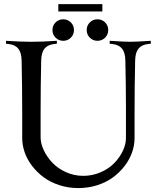

<svg xmlns="http://www.w3.org/2000/svg" viewBox="-20 -936 772 958"><path d="M651.4 -366.2V-246.6Q651.4 -210.9 638.9 -175.5Q626.5 -140.1 602.1 -108.2Q577.6 -76.2 544.4 -51.5Q511.2 -26.9 466.3 -12.2Q421.4 2.4 371.1 2.4Q320.8 2.4 275.9 -12.2Q231 -26.9 197.8 -51.5Q164.6 -76.2 140.1 -108.2Q115.7 -140.1 103.3 -175.5Q90.8 -210.9 90.8 -246.6V-366.2Q90.8 -505.4 87.9 -632.3Q87.4 -672.9 71.5 -692.9Q55.7 -712.9 23.4 -716.3L9.8 -717.8V-732.4Q84.5 -727.5 136.7 -727.5Q189 -727.5 263.7 -732.4V-717.8L250 -716.3Q217.8 -712.9 201.9 -692.9Q186 -672.9 185.5 -632.3Q182.6 -505.4 182.6 -366.2V-251.5Q182.6 -220.7 198.2 -187Q213.9 -153.3 241 -124.5Q268.1 -95.7 308.8 -77.1Q349.6 -58.6 395.5 -58.6Q441.4 -58.6 482.2 -76.4Q522.9 -94.2 550 -122.1Q577.1 -149.9 592.8 -182.9Q608.4 -215.8 608.4 -246.6V-403.8Q608.4 -505.4 605.5 -632.3Q605 -672.9 589.1 -692.9Q573.2 -712.9 541 -716.3L527.3 -717.8V-732.4Q602.1 -727.5 629.9 -727.5Q657.7 -727.5 732.4 -732.4V-717.8L718.8 -716.3Q686.5 -712.9 670.7 -692.9Q654.8 -672.9 654.3 -632.3Q651.4 -505.4 651.4 -366.2ZM257.3 -748Q241.7 -763.7 241.7 -786.1Q241.7 -808.6 257.3 -824.2Q272.9 -839.8 295.4 -839.8Q317.9 -839.8 333.5 -824.2Q349.1 -808.6 349.1 -786.1Q349.1 -763.7 333.5 -748Q317.9 -732.4 295.4 -732.4Q272.9 -732.4 257.3 -748ZM428.2 -748Q412.6 -763.7 412.6 -786.1Q412.6 -808.6 428.2 -824.2Q443.8 -839.8 466.3 -839.8Q488.8 -839.8 504.4 -824.2Q520 -808.6 520 -786.1Q520 -763.7 504.4 -748Q488.8 -732.4 466.3 -732.4Q443.8 -732.4 428.2 -748ZM490.7 -915.5V-878.9H271V-915.5Z"/></svg>

Font: Flanker
Style: Regular
Weight: 400
Designer: Flanker
Foundry: Flanker
Version: Version 2.027